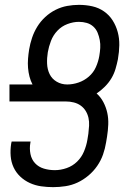

<svg xmlns="http://www.w3.org/2000/svg" viewBox="-20 -763 540 791"><path d="M199 8Q174 8 149.5 4.5Q125 1 103 -9Q81 -19 63.5 -35.5Q46 -52 36 -73.5Q26 -95 24 -120Q22 -145 26 -171L28 -180H106L105 -174Q101 -151 105.5 -128.5Q110 -106 124.5 -90.5Q139 -75 160.5 -68.5Q182 -62 206 -62Q230 -62 254.5 -70.5Q279 -79 297.5 -97Q316 -115 326 -139Q336 -163 340 -187L344 -212Q346 -228 347 -245Q348 -262 344.5 -277.5Q341 -293 333 -306Q325 -319 312.5 -328Q300 -337 284 -341Q268 -345 251 -345H19V-415H114Q106 -430 101.5 -447.5Q97 -465 95.5 -483.5Q94 -502 95.5 -521Q97 -540 100 -559Q104 -583 112 -607Q120 -631 133.5 -653Q147 -675 166.5 -693Q186 -711 209 -722.5Q232 -734 256.5 -738.5Q281 -743 305 -743Q334 -743 360.5 -737Q387 -731 408.5 -716Q430 -701 444 -679Q458 -657 465 -631Q472 -605 471.5 -577Q471 -549 466 -521V-520Q462 -500 456 -479.5Q450 -459 439 -440.5Q428 -422 412 -406Q396 -390 378 -378Q395 -363 406 -342Q417 -321 422 -298Q427 -275 426 -250Q425 -225 421 -200L417 -176Q413 -151 404.5 -126.5Q396 -102 380.5 -79.5Q365 -57 344 -39.5Q323 -22 299.5 -11Q276 0 250 4Q224 8 199 8ZM257 -415Q280 -415 303.5 -423Q327 -431 346 -447.5Q365 -464 375 -486.5Q385 -509 389 -532Q392 -549 393 -565.5Q394 -582 391 -598Q388 -614 382 -628.5Q376 -643 364.5 -653.5Q353 -664 337.5 -668.5Q322 -673 305 -673Q282 -673 258 -664Q234 -655 216.5 -636.5Q199 -618 190 -594.5Q181 -571 177 -548Q173 -524 174 -500.5Q175 -477 184.5 -457.5Q194 -438 213.5 -426.5Q233 -415 257 -415Z"/></svg>

Font: Iosevka Term Curly
Style: Italic
Weight: 400
Italic angle: -9°
Designer: Belleve Invis
Foundry: Belleve Invis
Version: Version 32.3.0